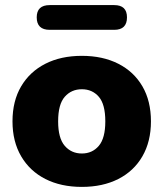

<svg xmlns="http://www.w3.org/2000/svg" viewBox="-20 -722 642 753"><path d="M301 11Q219 11 158 -20Q97 -51 63 -109Q29 -167 29 -246Q29 -326 63 -383.5Q97 -441 158 -472Q219 -503 301 -503Q383 -503 444 -472Q505 -441 538.5 -383.5Q572 -326 572 -246Q572 -167 538.5 -109Q505 -51 444 -20Q383 11 301 11ZM301 -120Q342 -120 367.5 -150Q393 -180 393 -246Q393 -313 367.5 -342.5Q342 -372 301 -372Q260 -372 234 -342.5Q208 -313 208 -246Q208 -180 234 -150Q260 -120 301 -120ZM175 -605Q124 -605 124 -654Q124 -702 175 -702H428Q478 -702 478 -654Q478 -605 428 -605Z"/></svg>

Font: Chiron GoRound TC H
Style: Regular
Weight: 900
Designer: Ryoko NISHIZUKA 西塚涼子 (kana, bopomofo & ideographs); Paul D. Hunt (Latin, Greek & Cyrillic); Sandoll Communications 산돌커뮤니
Foundry: Adobe
Version: Version 1.000;hotconv 1.1.1;makeotfexe 2.6.0